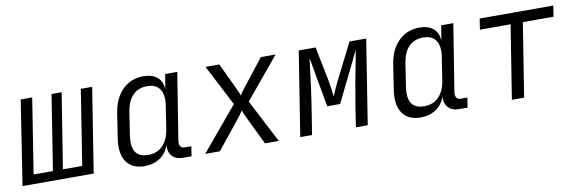

<svg xmlns="http://www.w3.org/2000/svg" viewBox="-45 -891 3691 1233"><g transform="rotate(-10 1800.0 -275.0)"><path d="M489 0H25L110 -550H185L108 -61H234L311 -550H377L299 -61H425L502 -550H576Z M1137 -64 1127 0H1072Q1026 0 1001.5 -27Q977 -54 981 -99Q964 -48 921.5 -19Q879 10 820 10Q751 10 713.5 -30Q676 -70 676 -143Q676 -170 680 -194L705 -357Q720 -452 775 -506Q830 -560 911 -560Q969 -560 1001.5 -532Q1034 -504 1036 -453L1052 -550H1131L1061 -112Q1060 -108 1060 -101Q1060 -84 1068.5 -74Q1077 -64 1093 -64ZM1021 -353Q1024 -371 1024 -387Q1024 -438 998.5 -465.5Q973 -493 924 -493Q866 -493 830.5 -457Q795 -421 784 -353L760 -197Q757 -176 757 -159Q757 -57 855 -57Q913 -57 949.5 -93.5Q986 -130 997 -197Z M1216 0 1453 -283 1315 -550H1405L1489 -372Q1498 -354 1507 -330Q1522 -355 1536 -372L1676 -550H1772L1550 -282L1696 0H1606L1515 -188Q1506 -206 1496 -234Q1478 -207 1463 -188L1312 0Z M1836 0 1923 -550H2033L2078 -326Q2087 -275 2093 -220Q2115 -275 2142 -327L2254 -550H2363L2276 0H2199L2219 -132Q2243 -281 2285 -491L2125 -165H2041L1983 -489Q1960 -293 1934 -132L1913 0Z M2937 -64 2927 0H2872Q2826 0 2801.5 -27Q2777 -54 2781 -99Q2764 -48 2721.5 -19Q2679 10 2620 10Q2551 10 2513.5 -30Q2476 -70 2476 -143Q2476 -170 2480 -194L2505 -357Q2520 -452 2575 -506Q2630 -560 2711 -560Q2769 -560 2801.5 -532Q2834 -504 2836 -453L2852 -550H2931L2861 -112Q2860 -108 2860 -101Q2860 -84 2868.5 -74Q2877 -64 2893 -64ZM2821 -353Q2824 -371 2824 -387Q2824 -438 2798.5 -465.5Q2773 -493 2724 -493Q2666 -493 2630.5 -457Q2595 -421 2584 -353L2560 -197Q2557 -176 2557 -159Q2557 -57 2655 -57Q2713 -57 2749.5 -93.5Q2786 -130 2797 -197Z M3296 0H3216L3292 -479H3092L3103 -550H3583L3572 -479H3372Z"/></g></svg>

Font: JetBrains Mono Semi Light
Style: Italic
Weight: 350
Italic angle: -9°
Monospace: yes
Designer: Philipp Nurullin, Konstantin Bulenkov
Foundry: JetBrains
Version: 2.002